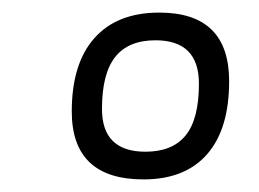

<svg xmlns="http://www.w3.org/2000/svg" viewBox="-20 -726 411 305"><path d="M208 -441Q94 -441 94 -549Q94 -625 130 -665.5Q166 -706 233 -706Q344 -706 344 -597Q344 -521 309 -481Q274 -441 208 -441ZM211 -485Q254 -485 275 -511Q296 -537 296 -593Q296 -662 227 -662Q184 -662 163 -635.5Q142 -609 142 -553Q142 -485 211 -485Z"/></svg>

Font: Asap Semi Expanded Semi Expanded Regular
Style: Italic
Weight: 400
Width: 6
Italic angle: -6°
Designer: Pablo Cosgaya
Foundry: Omnibus-Type
Version: Version 3.001; ttfautohint (v1.8.4.7-5d5b)